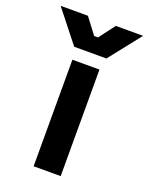

<svg xmlns="http://www.w3.org/2000/svg" viewBox="-205 -770 652 840"><g transform="rotate(20 121.0 -350.0)"><path d="M58 0V-496H184V0ZM46 -552 -71 -700H56L112 -626H130L186 -700H313L196 -552Z"/></g></svg>

Font: Space Grotesk Frontify
Style: Bold
Weight: 700
Designer: Florian Karsten
Version: Version 2.000